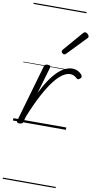

<svg xmlns="http://www.w3.org/2000/svg" viewBox="-150 -1066 809 1622"><g transform="rotate(10 254.0 -255.0)"><path d="M57 15Q45 15 39 10.5Q33 6 36 -6L177 -495Q181 -506 187.5 -510.5Q194 -515 206 -515Q223 -515 228.5 -509Q234 -503 230 -491L164 -265Q201 -340 236 -389.5Q271 -439 303 -467Q335 -495 364 -507Q393 -519 418 -519Q447 -519 470.5 -506Q494 -493 504 -475Q509 -469 507 -462Q505 -455 498 -448Q490 -441 483 -439Q476 -437 469 -443Q460 -452 445 -461Q430 -470 409 -470Q380 -470 346 -448Q312 -426 273.5 -377Q235 -328 192 -248Q149 -168 102 -52L89 -4Q86 6 78.5 10.5Q71 15 57 15ZM327 -625Q322 -625 313 -632Q304 -639 304 -646Q304 -650 305.5 -654Q307 -658 311 -663L452 -827Q458 -834 462.5 -837Q467 -840 472 -840Q479 -840 487 -835Q495 -830 500.5 -822.5Q506 -815 506 -808Q506 -803 504 -799.5Q502 -796 497 -792L345 -634Q336 -625 327 -625ZM0 490H454V500H0ZM0 -20H454V0H0ZM0 -505H454V-500H0ZM0 -1010H454V-1000H0Z"/></g></svg>

Font: Playwrite AU QLD Guides
Style: Regular
Weight: 400
Designer: Veronika Burian, José Scaglione
Foundry: TypeTogether
Version: Version 1.003